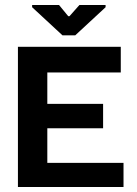

<svg xmlns="http://www.w3.org/2000/svg" viewBox="-20 -751 552 771"><path d="M52 0V-563H465V-460H170V-334H394V-236H170V-97H476V0ZM231 -609 109 -722V-731H217L254 -686H259L299 -731H404V-722L282 -609Z"/></svg>

Font: Darker Grotesque Light ExtraBold
Style: Regular
Weight: 800
Version: Version 1.000;gftools[0.9.28]